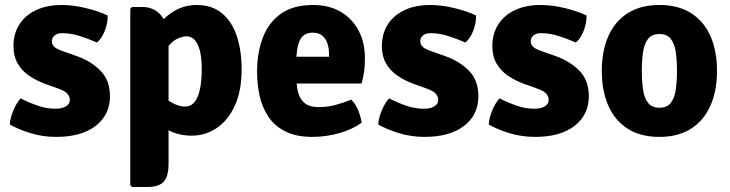

<svg xmlns="http://www.w3.org/2000/svg" viewBox="-20 -534 2926 770"><path d="M19.5 -34.5Q20.5 -59.5 33.2 -90.5Q46 -121.5 63 -139.5Q96 -122.5 131.2 -110.2Q166.5 -98 201.5 -98Q230.5 -98 245.2 -108Q260 -118 260 -133Q260 -147.5 249.5 -158.8Q239 -170 214.5 -178.5L159 -198.5Q124 -211.5 95.5 -231.2Q67 -251 50.5 -279.8Q34 -308.5 34 -348.5Q34 -399.5 58 -436.5Q82 -473.5 125.5 -493.8Q169 -514 227.5 -514Q275 -514 327 -501Q379 -488 411.5 -472Q412.5 -454 407 -432Q401.5 -410 391.2 -391.5Q381 -373 368.5 -363.5Q337.5 -377.5 301 -389.2Q264.5 -401 229 -401Q209 -401 198.5 -391.5Q188 -382 188 -369Q188 -356 197 -347Q206 -338 226 -331L288 -309Q345 -289 383 -250.5Q421 -212 421 -148Q421 -73.5 363.8 -29.2Q306.5 15 205 15Q151.5 15 103.2 0.2Q55 -14.5 19.5 -34.5Z M551 -506Q598.5 -506 627.2 -470.8Q656 -435.5 656 -374V122Q656 174 636.2 195Q616.5 216 570.5 216H509.5L502.5 209V-499L509.5 -506ZM949 -255.5Q949 -169.5 921.8 -110.2Q894.5 -51 849 -20.5Q803.5 10 748.5 10Q696.5 10 656.2 -11.8Q616 -33.5 583 -53.5L608 -164Q637.5 -140.5 667.2 -123.5Q697 -106.5 721 -106.5Q745.5 -106.5 760.2 -124.8Q775 -143 782 -176.8Q789 -210.5 789 -256.5Q789 -303 781.2 -332.2Q773.5 -361.5 759.8 -375Q746 -388.5 728.5 -388.5Q713 -388.5 691.8 -379Q670.5 -369.5 650.2 -342.2Q630 -315 616.5 -262L581.5 -350.5Q586.5 -391 612.5 -428.5Q638.5 -466 679.2 -490Q720 -514 769 -514Q830 -514 870 -481Q910 -448 929.5 -389.8Q949 -331.5 949 -255.5Z M1111 -199V-306.5H1299.5V-318Q1299.5 -341 1293 -360.2Q1286.5 -379.5 1272.2 -391.2Q1258 -403 1234 -403Q1197.5 -403 1182.8 -373Q1168 -343 1168 -280.5V-233.5Q1168 -199.5 1174 -170Q1180 -140.5 1199.5 -122.5Q1219 -104.5 1259 -104.5Q1293 -104.5 1325.8 -113.2Q1358.5 -122 1388.5 -134.5Q1406 -117.5 1416.5 -91.5Q1427 -65.5 1430.5 -42Q1392.5 -14.5 1339.8 0.2Q1287 15 1233.5 15Q1167.5 15 1124.5 -6.8Q1081.5 -28.5 1056.5 -65.8Q1031.5 -103 1021.2 -149.8Q1011 -196.5 1011 -246Q1011 -321.5 1033.8 -382.2Q1056.5 -443 1106 -478.5Q1155.5 -514 1235 -514Q1301 -514 1347.5 -486Q1394 -458 1418.8 -410.2Q1443.5 -362.5 1443.5 -302Q1443.5 -268.5 1440.2 -246.2Q1437 -224 1430 -199Z M1497 -34.5Q1498 -59.5 1510.8 -90.5Q1523.5 -121.5 1540.5 -139.5Q1573.5 -122.5 1608.8 -110.2Q1644 -98 1679 -98Q1708 -98 1722.8 -108Q1737.5 -118 1737.5 -133Q1737.5 -147.5 1727 -158.8Q1716.5 -170 1692 -178.5L1636.5 -198.5Q1601.5 -211.5 1573 -231.2Q1544.5 -251 1528 -279.8Q1511.5 -308.5 1511.5 -348.5Q1511.5 -399.5 1535.5 -436.5Q1559.5 -473.5 1603 -493.8Q1646.5 -514 1705 -514Q1752.5 -514 1804.5 -501Q1856.5 -488 1889 -472Q1890 -454 1884.5 -432Q1879 -410 1868.8 -391.5Q1858.5 -373 1846 -363.5Q1815 -377.5 1778.5 -389.2Q1742 -401 1706.5 -401Q1686.5 -401 1676 -391.5Q1665.5 -382 1665.5 -369Q1665.5 -356 1674.5 -347Q1683.5 -338 1703.5 -331L1765.5 -309Q1822.5 -289 1860.5 -250.5Q1898.5 -212 1898.5 -148Q1898.5 -73.5 1841.2 -29.2Q1784 15 1682.5 15Q1629 15 1580.8 0.2Q1532.5 -14.5 1497 -34.5Z M1940 -34.5Q1941 -59.5 1953.8 -90.5Q1966.5 -121.5 1983.5 -139.5Q2016.5 -122.5 2051.8 -110.2Q2087 -98 2122 -98Q2151 -98 2165.8 -108Q2180.5 -118 2180.5 -133Q2180.5 -147.5 2170 -158.8Q2159.5 -170 2135 -178.5L2079.5 -198.5Q2044.5 -211.5 2016 -231.2Q1987.5 -251 1971 -279.8Q1954.5 -308.5 1954.5 -348.5Q1954.5 -399.5 1978.5 -436.5Q2002.5 -473.5 2046 -493.8Q2089.5 -514 2148 -514Q2195.5 -514 2247.5 -501Q2299.5 -488 2332 -472Q2333 -454 2327.5 -432Q2322 -410 2311.8 -391.5Q2301.5 -373 2289 -363.5Q2258 -377.5 2221.5 -389.2Q2185 -401 2149.5 -401Q2129.5 -401 2119 -391.5Q2108.5 -382 2108.5 -369Q2108.5 -356 2117.5 -347Q2126.5 -338 2146.5 -331L2208.5 -309Q2265.5 -289 2303.5 -250.5Q2341.5 -212 2341.5 -148Q2341.5 -73.5 2284.2 -29.2Q2227 15 2125.5 15Q2072 15 2023.8 0.2Q1975.5 -14.5 1940 -34.5Z M2855.5 -249.5Q2855.5 -169.5 2829 -110Q2802.5 -50.5 2751.2 -17.8Q2700 15 2624.5 15Q2548.5 15 2497 -18Q2445.5 -51 2419.5 -110.5Q2393.5 -170 2393.5 -249.5Q2393.5 -330 2419.8 -389.2Q2446 -448.5 2497.5 -481.2Q2549 -514 2624.5 -514Q2700.5 -514 2752 -481Q2803.5 -448 2829.5 -388.8Q2855.5 -329.5 2855.5 -249.5ZM2554 -249.5Q2554 -208.5 2558.8 -175Q2563.5 -141.5 2578.8 -121.8Q2594 -102 2624.5 -102Q2655.5 -102 2670.5 -121.8Q2685.5 -141.5 2690.2 -175Q2695 -208.5 2695 -249.5Q2695 -291 2690.2 -324.5Q2685.5 -358 2670.5 -377.8Q2655.5 -397.5 2624.5 -397.5Q2594 -397.5 2578.8 -377.8Q2563.5 -358 2558.8 -324.5Q2554 -291 2554 -249.5Z"/></svg>

Font: Signika
Style: Bold
Weight: 700
Designer: Anna Giedry
Foundry: Anna Giedry
Version: Version 2.001